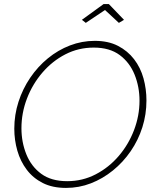

<svg xmlns="http://www.w3.org/2000/svg" viewBox="-20 -915 765 940"><path d="M303 5Q237 5 189.5 -19Q142 -43 111 -84Q80 -125 65 -177Q50 -229 50 -285Q50 -353 70.5 -416.5Q91 -480 128 -534.5Q165 -589 214.5 -629.5Q264 -670 322.5 -692.5Q381 -715 444 -715Q510 -715 557.5 -690.5Q605 -666 636.5 -625Q668 -584 682.5 -531.5Q697 -479 697 -423Q697 -355 677 -292Q657 -229 620 -175Q583 -121 533 -80.5Q483 -40 425 -17.5Q367 5 303 5ZM309 -28Q384 -28 448.5 -61.5Q513 -95 561 -151Q609 -207 636 -277.5Q663 -348 663 -422Q663 -490 639 -549.5Q615 -609 566 -645.5Q517 -682 439 -682Q364 -682 300 -649Q236 -616 187.5 -559.5Q139 -503 112 -432.5Q85 -362 85 -287Q85 -219 109 -159.5Q133 -100 182 -64Q231 -28 309 -28ZM381 -818 487 -895H513L587 -818L562 -803L494 -866L400 -803Z"/></svg>

Font: Raleway Thin ExtraLight
Style: Italic
Weight: 250
Italic angle: -12°
Version: Version 4.026